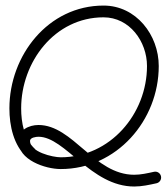

<svg xmlns="http://www.w3.org/2000/svg" viewBox="-20 -583 596 686"><path d="M105.5 -21.6C113.4 -30.2 112.9 -43.4 104.4 -51.3C66 -86.8 55.6 -145.8 55.6 -195.8C55.6 -361.4 175.2 -521.1 350 -521.1C443.1 -521.1 505.2 -434.6 505.2 -347.1C505.2 -175.9 373.6 -21 197 -21C167.9 -21 87.2 -40.1 87.2 -79.5C87.2 -91.7 108.9 -94.4 117.5 -94.4C213.1 -94.4 304.7 83.4 459.5 83.4C486.8 83.4 512.8 77.6 539.2 71.8C550.5 69.3 557.7 58.1 555.2 46.8C552.8 35.5 541.6 28.3 530.2 30.8C530.2 30.8 530.2 30.8 530.2 30.8C506.8 35.9 483.6 41.4 459.5 41.4C316.6 41.4 240.9 -136.4 117.5 -136.4C83.5 -136.4 45.2 -118.5 45.2 -79.5C45.2 -11.5 141.8 21 197 21C396.8 21 547.2 -152.8 547.2 -347.1C547.2 -457.9 466.5 -563.1 350 -563.1C151.9 -563.1 13.6 -384.7 13.6 -195.8C13.6 -133.5 28.4 -64.4 75.9 -20.5C84.4 -12.6 97.7 -13.1 105.5 -21.6Z"/></svg>

Font: FRB American Cursive Guidelines Medium
Style: Italic
Weight: 500
Italic angle: -25°
Version: Version 2.0;Modular Font Editor K font №1